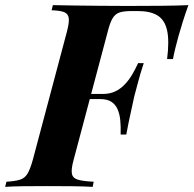

<svg xmlns="http://www.w3.org/2000/svg" viewBox="-63 -728 754 748"><path d="M230 -342 235 -362H443L439 -342ZM588 -498Q597 -569 588 -609.5Q579 -650 551 -667.5Q523 -685 474 -685H451Q420 -685 403 -679.5Q386 -674 375.5 -656.5Q365 -639 356 -602L224 -106Q214 -70 217 -52Q220 -34 240.5 -28Q261 -22 302 -20L298 0Q267 -2 218.5 -2.5Q170 -3 120 -3Q70 -3 27 -2.5Q-16 -2 -43 0L-38 -20Q-4 -22 15 -28Q34 -34 44.5 -52Q55 -70 65 -106L197 -602Q207 -639 205 -656.5Q203 -674 187.5 -680.5Q172 -687 138 -688L143 -708Q184 -707 230 -706.5Q276 -706 321 -705.5Q366 -705 404.5 -705Q443 -705 468 -705Q513 -705 569.5 -705.5Q626 -706 671 -708Q658 -672 649 -643Q640 -614 632 -586Q625 -560 619.5 -538Q614 -516 611 -498ZM338 -362Q365 -362 386 -372Q407 -382 423.5 -399.5Q440 -417 452.5 -438.5Q465 -460 475 -482H497Q482 -436 475 -408.5Q468 -381 460 -352Q454 -323 446.5 -290Q439 -257 429 -204H407Q408 -235 405.5 -260Q403 -285 394.5 -303.5Q386 -322 370 -332Q354 -342 327 -342Z"/></svg>

Font: Playfair Display
Style: Bold Italic
Weight: 700
Italic angle: -14°
Designer: Claus Eggers Sørensen
Foundry: Claus Eggers Sørensen
Version: Version 1.203